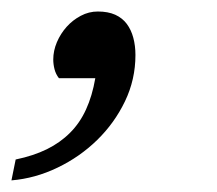

<svg xmlns="http://www.w3.org/2000/svg" viewBox="-75 -142 375 332"><path d="M159.2 -46.9Q159.2 -4.4 141.1 33.2Q123 70.8 93 100.1Q63 129.4 24.4 147.9Q-14.2 166.5 -55.2 169.9L-47.9 133.8Q-17.1 127.4 6.1 116Q29.3 104.5 46.1 87.6Q63 70.8 73.7 47.4Q84.5 23.9 89.8 -6.8H26.9Q21.5 -13.7 19.3 -22.2Q17.1 -30.8 17.1 -39.1Q17.1 -54.2 23.4 -69.1Q29.8 -84 40.3 -95.7Q50.8 -107.4 64.7 -114.7Q78.6 -122.1 94.2 -122.1Q111.8 -122.1 124.3 -116.5Q136.7 -110.8 144.3 -100.6Q151.9 -90.3 155.5 -76.7Q159.2 -63 159.2 -46.9Z"/></svg>

Font: Charis SIL Phon
Style: Italic
Weight: 400
Italic angle: -11°
Foundry: SIL International
Version: Version 5.000